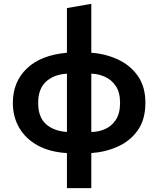

<svg xmlns="http://www.w3.org/2000/svg" viewBox="-20 -796 825 1001"><path d="M329 185V2Q241 -3 178 -37Q115 -71 81 -128.5Q47 -186 47 -260Q47 -369 120 -439Q193 -509 329 -521V-754L456 -776V-521Q529 -516 593.5 -486.5Q658 -457 698 -401Q738 -345 738 -260Q738 -173 698.5 -117Q659 -61 594.5 -32Q530 -3 456 2V185ZM329 -108V-412Q261 -408 220 -370.5Q179 -333 179 -259Q179 -186 219 -149.5Q259 -113 329 -108ZM456 -108Q493 -108 527.5 -123Q562 -138 584 -171.5Q606 -205 606 -260Q606 -314 584 -347Q562 -380 527.5 -395.5Q493 -411 456 -412Z"/></svg>

Font: Ubuntu Sans
Style: Bold
Weight: 700
Designer: Dalton Maag Ltd
Foundry: Dalton Maag Ltd
Version: Version 1.006; ttfautohint (v1.8.4.7-5d5b)